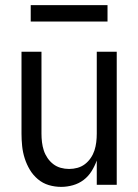

<svg xmlns="http://www.w3.org/2000/svg" viewBox="-20 -722 540 750"><path d="M219 8Q194 8 170.5 1Q147 -6 128 -22Q109 -38 96.5 -59Q84 -80 76.5 -103.5Q69 -127 66.5 -151.5Q64 -176 64 -200V-520H142V-200Q142 -183 144 -166.5Q146 -150 151 -134.5Q156 -119 165.5 -105Q175 -91 188 -81Q201 -71 217 -66.5Q233 -62 250 -62Q267 -62 283 -66.5Q299 -71 312 -81Q325 -91 334.5 -105Q344 -119 349 -134.5Q354 -150 356 -166.5Q358 -183 358 -200V-520H436V0H358V-95Q350 -73 337.5 -53Q325 -33 306.5 -19Q288 -5 265 1.5Q242 8 219 8ZM400 -638H100V-702H400Z"/></svg>

Font: Iosevka
Style: Regular
Weight: 400
Monospace: yes
Designer: Belleve Invis
Foundry: Belleve Invis
Version: Version 33.2.3; ttfautohint (v1.8.4)